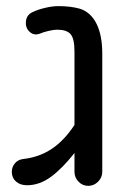

<svg xmlns="http://www.w3.org/2000/svg" viewBox="-20 -602 437 628"><path d="M223.6 -40V-101.6Q184.6 -51.8 147 -23.9Q109.4 3.9 68.4 3.9Q45.9 3.9 32.2 -8.3Q18.6 -20.5 18.6 -40Q18.6 -55.7 28.8 -67.9Q39.1 -80.1 56.6 -82Q108.4 -87.9 149.4 -115.2Q190.4 -142.6 223.6 -193.4V-433.6Q223.6 -475.6 210.9 -490.2Q198.2 -504.9 167 -504.9Q156.2 -504.9 139.2 -501Q122.1 -497.1 108.4 -491.2Q100.6 -489.3 97.7 -489.3Q85 -489.3 74.7 -500Q64.5 -510.7 64.5 -526.4Q64.5 -552.7 86.9 -562.5Q102.5 -570.3 127 -576.2Q151.4 -582 170.9 -582Q211.9 -582 242.2 -573.2Q277.3 -561.5 295.9 -523.9Q314.5 -486.3 314.5 -426.8V-40Q314.5 -21.5 300.8 -7.8Q287.1 5.9 268.6 5.9Q250 5.9 236.8 -7.8Q223.6 -21.5 223.6 -40Z"/></svg>

Font: jf-openhuninn-2.1
Style: Regular
Weight: 400
Designer: [Kosugi Maru]
Designed by MOTOYA      

[Varela Round]
Joe Prince (Latin component); Avraham Cornfeld (Hebrew component)
Foundry: justfont Co., Ltd.
Version: 2.1